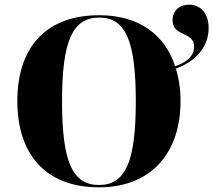

<svg xmlns="http://www.w3.org/2000/svg" viewBox="-20 -790 911 820"><path d="M403 10C626 10 751 -137 751 -358C751 -409 744 -456 731 -497C816 -528 871 -590 871 -670C871 -735 836 -770 787 -770C747 -770 717 -745 717 -704C717 -631 809 -658 809 -590C809 -542 762 -519 728 -507C684 -643 572 -725 404 -725C169 -725 54 -580 54 -359C54 -137 169 10 403 10ZM403 0C289 0 245 -99 245 -358C245 -616 290 -715 404 -715C516 -715 560 -616 560 -358C560 -99 516 0 403 0Z"/></svg>

Font: Noto Serif Display ExtraBold
Style: Regular
Weight: 800
Designer: Monotype Design Team
Foundry: Monotype Imaging Inc.
Version: Version 2.009